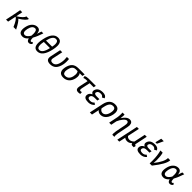

<svg xmlns="http://www.w3.org/2000/svg" viewBox="695 -3256 5923 5923"><g transform="rotate(45 3656.0 -295.0)"><path d="M220.7 -512.7Q207 -435.5 176.8 -293.9Q388.2 -428.7 399.9 -512.7H509.8V-511.7Q509.8 -471.2 447 -411.9Q384.3 -352.5 275.9 -286.1Q354 -226.1 466.3 0H351.6Q252.4 -238.3 171.9 -268.1L117.2 0H26.9Q100.1 -335.9 130.4 -512.7Z M1031.2 15.1Q953.6 15.1 935.5 -85.9Q850.1 15.1 756.3 15.1Q649.4 15.1 615.7 -55.2Q596.7 -92.3 596.7 -148.9Q596.7 -195.3 609.4 -254.9Q637.2 -386.2 709.5 -456.5Q781.7 -526.9 873.5 -526.9Q1006.8 -526.9 1010.7 -362.8Q1037.6 -435.5 1062 -512.2H1142.1Q1077.6 -314 1006.8 -190.4Q1007.8 -63 1047.9 -63Q1085.9 -63 1098.1 -96.2L1137.7 -49.8Q1099.1 15.1 1031.2 15.1ZM773.4 -68.8Q853 -68.8 931.6 -200.7Q936.5 -248.5 936.5 -287.1Q936.5 -444.3 856 -444.3Q738.8 -444.3 697.3 -254.9Q688 -208.5 688 -173.3Q688 -68.8 773.4 -68.8Z M1623.5 -414.1Q1639.2 -486.8 1639.2 -538.6Q1639.2 -667 1543.9 -667Q1410.2 -667 1356.4 -414.1ZM1398.9 15.1Q1237.8 15.1 1237.8 -191.4Q1237.8 -268.6 1260.3 -375Q1338.9 -743.2 1560.1 -743.2Q1723.6 -743.2 1723.6 -542.5Q1723.6 -471.2 1703.1 -375Q1620.1 15.1 1398.9 15.1ZM1415 -61Q1548.8 -61 1606.9 -335.9H1339.8Q1322.3 -252.4 1322.3 -194.3Q1322.3 -61 1415 -61Z M1961.9 15.1Q1796.4 15.1 1796.4 -115.2Q1796.4 -141.1 1803.2 -172.9L1875.5 -512.7H1966.3L1895 -175.8Q1891.1 -157.7 1891.1 -143.1Q1891.1 -112.8 1910.9 -89.4Q1930.7 -65.9 1982.4 -65.9Q2119.6 -65.9 2161.6 -263.2Q2177.2 -336.4 2177.2 -393.1Q2177.2 -445.8 2170.4 -512.7H2260.3Q2266.6 -482.4 2266.6 -401.4Q2266.6 -332.5 2253.9 -272.9Q2221.7 -122.6 2150.1 -53.7Q2078.6 15.1 1961.9 15.1Z M2535.2 20Q2423.3 20 2377.9 -47.9Q2349.1 -91.3 2349.1 -156.7Q2349.1 -194.8 2358.9 -240.2Q2388.7 -381.8 2462.2 -449.5Q2535.6 -517.1 2667.5 -517.1H2939.9L2922.9 -436H2801.8Q2837.9 -395.5 2837.9 -314.5Q2837.9 -280.3 2830.1 -244.1Q2802.7 -116.2 2726.1 -48.1Q2649.4 20 2535.2 20ZM2550.8 -61Q2622.6 -61 2669.4 -106.9Q2716.3 -152.8 2734.4 -238.8Q2744.6 -286.1 2744.6 -324.7Q2744.6 -395 2710.9 -436H2634.3Q2583.5 -436 2549.3 -415.8Q2515.1 -395.5 2492.9 -356.4Q2470.7 -317.4 2453.6 -236.8Q2446.3 -202.1 2446.3 -173.8Q2446.3 -134.3 2466.3 -97.7Q2486.3 -61 2550.8 -61Z M3181.2 15.1Q3080.6 15.1 3080.6 -85.4Q3080.6 -112.3 3087.9 -147L3148.9 -434.6H3096.7Q3037.6 -434.6 2984.9 -410.6L2973.1 -480.5Q3030.3 -512.7 3118.7 -512.7H3432.1L3415.5 -434.6H3238.8L3180.2 -158.7Q3174.3 -131.8 3174.3 -112.8Q3174.3 -63 3212.9 -63Q3238.8 -63 3263.7 -71.8L3267.6 3.9Q3227.1 15.1 3181.2 15.1Z M3621.6 15.1Q3432.6 15.1 3432.6 -101.6Q3432.6 -208.5 3545.4 -254.9Q3482.9 -287.1 3482.9 -343.3Q3482.9 -354.5 3485.4 -367.2Q3519 -526.9 3729 -526.9Q3866.2 -526.9 3896.5 -433.1L3818.4 -391.1Q3787.6 -452.1 3713.4 -452.1Q3595.2 -452.1 3576.7 -366.2Q3575.2 -359.9 3575.2 -354Q3575.2 -300.3 3691.9 -300.3H3800.3L3784.2 -225.6H3670.9Q3546.9 -225.6 3529.8 -145Q3527.3 -134.3 3527.3 -125Q3527.3 -60.1 3637.7 -60.1Q3718.8 -60.1 3768.1 -121.1L3827.6 -79.1Q3750.5 15.1 3621.6 15.1Z M3973.6 197.8H3880.9L3978.5 -261.2Q4035.6 -531.7 4265.6 -531.7Q4378.4 -531.7 4420.9 -460Q4447.3 -415.5 4447.3 -351.6Q4447.3 -312.5 4437.5 -266.1Q4418.5 -176.3 4378.7 -111.3Q4338.9 -46.4 4284.2 -13.2Q4229.5 20 4165.5 20Q4109.9 20 4073.7 -2.4Q4037.6 -24.9 4025.9 -48.3ZM4167.5 -64.9Q4227.5 -64.9 4273.7 -114.3Q4319.8 -163.6 4339.8 -256.8Q4349.6 -302.2 4349.6 -341.8Q4349.6 -451.2 4254.4 -451.2Q4199.7 -451.2 4166.5 -429.7Q4133.3 -408.2 4107.9 -361.8Q4082.5 -315.4 4066.4 -238.8L4047.4 -148.9Q4063.5 -112.8 4095 -88.9Q4126.5 -64.9 4167.5 -64.9Z M4947.8 195.3H4857.4Q4852.1 171.4 4852.1 140.6Q4852.1 74.7 4893.1 -116.7Q4934.1 -308.1 4934.1 -348.6Q4934.1 -436 4872.6 -436Q4819.8 -436 4757.6 -360.8Q4695.3 -285.6 4654.8 -189.9L4616.2 0H4525.9L4587.4 -305.2Q4598.1 -358.4 4598.1 -441.9L4596.7 -512.7H4684.6Q4687 -493.2 4687 -473.6Q4687 -432.1 4675.8 -344.7Q4788.1 -522.9 4908.7 -522.9Q5030.8 -522.9 5030.8 -377.9Q5030.8 -338.4 4985.8 -129.6Q4940.9 79.1 4940.9 134.8Q4940.9 171.4 4947.8 195.3Z M5159.2 192.9H5074.2L5224.1 -512.2H5309.1L5226.6 -125Q5260.3 -67.9 5339.8 -67.9Q5414.6 -67.9 5487.8 -138.2L5567.4 -512.2H5653.3Q5568.4 -112.8 5568.4 -106.4Q5568.4 -73.2 5613.8 -73.2L5598.1 0H5542Q5480.5 0 5475.6 -58.1Q5407.7 15.1 5322.8 15.1Q5242.2 15.1 5205.6 -24.9Z M5896 15.1Q5707 15.1 5707 -101.6Q5707 -208.5 5819.8 -254.9Q5757.3 -287.1 5757.3 -343.3Q5757.3 -354.5 5759.8 -367.2Q5793.5 -526.9 6003.4 -526.9Q6140.6 -526.9 6170.9 -433.1L6092.8 -391.1Q6062 -452.1 5987.8 -452.1Q5869.6 -452.1 5851.1 -366.2Q5849.6 -359.9 5849.6 -354Q5849.6 -300.3 5966.3 -300.3H6074.7L6058.6 -225.6H5945.3Q5821.3 -225.6 5804.2 -145Q5801.8 -134.3 5801.8 -125Q5801.8 -60.1 5912.1 -60.1Q5993.2 -60.1 6042.5 -121.1L6102.1 -79.1Q6024.9 15.1 5896 15.1ZM6026.4 -581.1H5961.9L6011.7 -786.6H6122.1Z M6394.5 4.9H6296.9Q6299.3 -56.2 6299.3 -110.4Q6299.3 -341.8 6250 -512.7H6347.7Q6380.9 -399.4 6380.9 -222.2Q6380.9 -147 6373.5 -90.3Q6580.1 -349.6 6580.1 -506.3V-512.7H6677.7V-507.8Q6677.7 -351.1 6394.5 4.9Z M7177.7 15.1Q7100.1 15.1 7082 -85.9Q6996.6 15.1 6902.8 15.1Q6795.9 15.1 6762.2 -55.2Q6743.2 -92.3 6743.2 -148.9Q6743.2 -195.3 6755.9 -254.9Q6783.7 -386.2 6856 -456.5Q6928.2 -526.9 7020 -526.9Q7153.3 -526.9 7157.2 -362.8Q7184.1 -435.5 7208.5 -512.2H7288.6Q7224.1 -314 7153.3 -190.4Q7154.3 -63 7194.3 -63Q7232.4 -63 7244.6 -96.2L7284.2 -49.8Q7245.6 15.1 7177.7 15.1ZM6919.9 -68.8Q6999.5 -68.8 7078.1 -200.7Q7083 -248.5 7083 -287.1Q7083 -444.3 7002.4 -444.3Q6885.3 -444.3 6843.8 -254.9Q6834.5 -208.5 6834.5 -173.3Q6834.5 -68.8 6919.9 -68.8Z"/></g></svg>

Font: Cadman
Style: Italic
Weight: 400
Italic angle: -12°
Designer: Paul James MIller
Foundry: High-Logic / Made with FontCreator
Version: Version 2.114;March 28, 2021;FontCreator 13.0.0.2683 64-bit